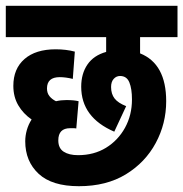

<svg xmlns="http://www.w3.org/2000/svg" viewBox="-20 -642 632 662"><path d="M249 -107Q304 -107 345.5 -132.5Q387 -158 411 -201.5Q435 -245 435 -299Q435 -336 426 -358Q417 -380 394 -380Q381 -380 372 -370Q363 -360 363 -342Q363 -318 375 -302.5Q387 -287 415 -276L374 -188Q260 -237 260 -343Q260 -388 281.5 -419.5Q303 -451 346 -463V-514H0V-622H592V-514H463V-458Q553 -422 553 -293Q553 -216 517 -149Q481 -82 414 -41Q347 0 252 0Q159 0 113 -43Q67 -86 67 -155Q67 -174 72.5 -193.5Q78 -213 89 -230Q60 -250 43 -279Q26 -308 26 -346Q26 -405 64.5 -438.5Q103 -472 172 -472Q208 -472 238 -464L231 -370Q206 -376 186 -376Q142 -376 142 -337Q142 -321 150.5 -310.5Q159 -300 173 -293Q190 -297 209 -297Q235 -297 251 -293L243 -199Q239 -200 233 -200Q227 -200 222 -200Q181 -200 181 -158Q181 -131 199.5 -119Q218 -107 249 -107Z"/></svg>

Font: Noto Sans Devanagari UI ExtraCondensed
Style: Bold
Weight: 700
Width: 2
Designer: Jelle Bosma - Monotype Design Team
Foundry: Monotype Imaging Inc.
Version: Version 2.004